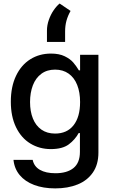

<svg xmlns="http://www.w3.org/2000/svg" viewBox="-20 -834 629 1064"><path d="M54.7 51.8H161.1Q168.5 88.4 201.2 107.2Q233.9 126 287.1 126Q351.6 126 387.2 97.2Q422.9 68.4 422.9 7.8V-96.7H416Q396 -60.1 361.1 -33.9Q326.2 -7.8 261.7 -7.8Q198.7 -7.8 148.2 -38.6Q97.7 -69.3 68.8 -128.9Q40 -188.5 40 -270.5Q40 -353 68.6 -413.3Q97.2 -473.6 147.7 -505.4Q198.2 -537.1 262.7 -537.1Q308.1 -537.1 338.6 -522.2Q369.1 -507.3 385.7 -488Q402.3 -468.8 417 -444.3H423.8V-530.3H525.4V11.7Q525.4 77.6 494.6 122.1Q463.9 166.5 410.2 188.2Q356.4 210 286.1 210Q219.7 210 169.2 190.9Q118.7 171.9 89.1 136.2Q59.6 100.6 54.7 51.8ZM423.8 -268.6Q423.8 -322.8 407.7 -363.3Q391.6 -403.8 360.4 -426Q329.1 -448.2 285.2 -448.2Q240.2 -448.2 209 -425Q177.7 -401.9 162.1 -361.1Q146.5 -320.3 146.5 -268.6Q146.5 -216.3 162.4 -177Q178.2 -137.7 209.5 -115.7Q240.7 -93.8 285.2 -93.8Q351.6 -93.8 387.7 -139.9Q423.8 -186 423.8 -268.6ZM310.5 -814.5 371.1 -773.4Q356 -747.1 348.4 -719.5Q340.8 -691.9 340.8 -659.2V-601.6H240.2V-664.1Q240.2 -693.8 250.5 -723.4Q260.7 -752.9 277.1 -776.9Q293.5 -800.8 310.5 -814.5Z"/></svg>

Font: Pretendard JP Medium
Style: Regular
Weight: 500
Designer: Base glyphs from Inter by Rasmus Andersson; Hangeul glyphs from Noto Sans CJK(Source Han Sans) by Jang Soo-young and Kan
Foundry: Kil Hyung-jin
Version: Version 1.309